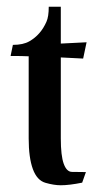

<svg xmlns="http://www.w3.org/2000/svg" viewBox="-20 -548 307 575"><path d="M162.1 6.8Q141.6 6.8 116.2 -0.5Q90.8 -7.8 78.4 -41.7Q65.9 -75.7 65.9 -133.3V-379.4Q47.4 -380.4 11.7 -380.4L18.6 -413.6Q49.3 -413.6 67.9 -424.3Q102.1 -443.8 119.1 -482.9Q126 -498 126 -527.8H162.1V-417.5L239.3 -421.4L229 -372.6L162.1 -376V-133.3Q162.1 -81.5 170.9 -57.4Q179.7 -33.2 195.8 -33.2L237.3 -32.7L226.1 -1Q187.5 6.8 162.1 6.8Z"/></svg>

Font: Quaaykop
Style: Medium
Weight: 500
Designer: Tup Wanders
Foundry: Free font, DO NOT SELL
Version: Version 1.00;July 31, 2023;FontCreator 11.5.0.2430 64-bit